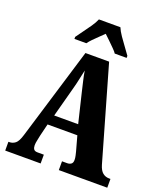

<svg xmlns="http://www.w3.org/2000/svg" viewBox="-165 -1041 987 1151"><g transform="rotate(20 328.5 -465.5)"><path d="M6 0V-56H11Q33 -56 50 -69.5Q67 -83 80 -127L258 -714H409L580 -118Q590 -84 607.5 -70Q625 -56 648 -56H657V0H348V-56H382Q395 -56 405.5 -63Q416 -70 416 -89Q416 -102 412.5 -117Q409 -132 407 -140L381 -234H191L172 -156Q170 -144 165.5 -124.5Q161 -105 161 -91Q161 -75 167.5 -65.5Q174 -56 192 -56H232V0ZM210 -298H363L317 -489Q310 -520 302.5 -551Q295 -582 290 -614Q283 -583 276.5 -552Q270 -521 262 -492ZM167 -784Q180 -803 199.5 -829Q219 -855 237.5 -882Q256 -909 265 -931H402Q411 -909 429.5 -882Q448 -855 467.5 -829Q487 -803 500 -784V-771H424Q419 -780 401.5 -797.5Q384 -815 365 -833.5Q346 -852 333 -864Q320 -851 302 -834Q284 -817 268 -800.5Q252 -784 243 -771H167Z"/></g></svg>

Font: Noto Serif Lao ExtraCondensed Black
Style: Regular
Weight: 900
Width: 2
Designer: Monotype Design Team
Foundry: Monotype Imaging Inc.
Version: Version 2.003; ttfautohint (v1.8.4.7-5d5b)